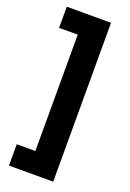

<svg xmlns="http://www.w3.org/2000/svg" viewBox="-156 -757 632 930"><g transform="rotate(20 160.0 -291.5)"><path d="M247 118H19V8H115V-592H19V-701H247Z"/></g></svg>

Font: Bricolage Grotesque 10pt Bricolage Grotesque 10pt Regular
Style: Bold
Weight: 700
Designer: Mathieu Triay
Foundry: Atelier Triay
Version: Version 1.000; ttfautohint (v1.8.4.7-5d5b);gftools[0.9.32]